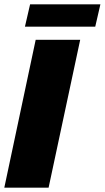

<svg xmlns="http://www.w3.org/2000/svg" viewBox="-28 -873 487 893"><path d="M-8 0 138 -688H345L198 0ZM88 -749 112 -853H439L415 -749Z"/></svg>

Font: Saira Semi Condensed Black
Style: Italic
Weight: 900
Width: 4
Italic angle: -12°
Designer: Hector Gatti with collaboration of the Omnibus-Type team
Foundry: Omnibus-Type
Version: Version 1.001; ttfautohint (v1.8)